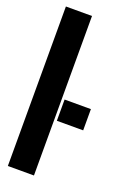

<svg xmlns="http://www.w3.org/2000/svg" viewBox="-151 -837 592 888"><g transform="rotate(20 145.0 -392.5)"><path d="M11.5 0H140V-785H11.5ZM153 -378.5V-274H282.5V-378.5Z"/></g></svg>

Font: Anybody UltraCondensed
Style: Bold
Weight: 700
Width: 1
Version: Version 1.113;gftools[0.9.25]